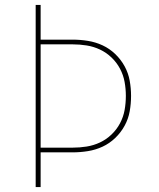

<svg xmlns="http://www.w3.org/2000/svg" viewBox="-20 -755 640 775"><path d="M124 0V-735H144V-595H273Q304 -595 335 -590Q366 -585 394 -572Q422 -559 445 -537Q468 -515 483 -487.5Q498 -460 503.5 -429.5Q509 -399 509 -368Q509 -336 503.5 -305.5Q498 -275 483 -247.5Q468 -220 445 -198Q422 -176 394 -163Q366 -150 335 -145Q304 -140 273 -140H144V0ZM144 -159H273Q302 -159 330 -163.5Q358 -168 383.5 -180Q409 -192 430 -212Q451 -232 464.5 -257.5Q478 -283 483 -311Q488 -339 488 -368Q488 -396 483 -424Q478 -452 464.5 -477.5Q451 -503 430 -523Q409 -543 383.5 -555Q358 -567 330 -571.5Q302 -576 273 -576H144Z"/></svg>

Font: Zed Sans Thin Extended
Style: Regular
Weight: 100
Width: 7
Designer: Belleve Invis
Foundry: Belleve Invis
Version: Version 1.0.0; ttfautohint (v1.8.4)